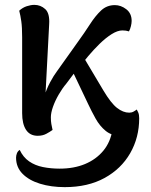

<svg xmlns="http://www.w3.org/2000/svg" viewBox="-20 -544 619 789"><path d="M542 -94Q544 -91 548 -82Q552 -73 552 -58Q552 21 515 85.5Q478 150 409.5 187.5Q341 225 246 225Q190 225 144.5 211Q99 197 72.5 170Q46 143 46 104Q46 95 49.5 86Q53 77 61 72Q75 102 99.5 119Q124 136 156.5 142.5Q189 149 225 149Q284 149 329.5 130Q375 111 404.5 75.5Q434 40 442 -11L520 1Q514 7 502.5 10.5Q491 14 476 14Q439 14 414.5 -6Q390 -26 373 -56.5Q356 -87 342 -117L283 -241L253 -201Q236 -181 221 -155Q206 -129 197.5 -104.5Q189 -80 189 -62Q189 -45 191 -34.5Q193 -24 196 -10Q185 -2 170 6Q155 14 135 14Q103 14 87 -10.5Q71 -35 71 -79V-391Q71 -432 67.5 -456.5Q64 -481 59 -500Q73 -513 90 -518.5Q107 -524 121 -524Q147 -524 166 -506.5Q185 -489 182 -444L166 -138L161 -145Q171 -178 186 -206Q201 -234 214 -251L298 -369Q327 -409 349.5 -444Q372 -479 395.5 -501Q419 -523 452 -523Q477 -523 499 -506Q521 -489 521 -458Q521 -449 518 -436.5Q515 -424 510 -415Q504 -417 497.5 -418Q491 -419 483 -419Q463 -419 438.5 -403.5Q414 -388 389.5 -364Q365 -340 343 -314L330 -298L405 -172Q436 -120 461 -100.5Q486 -81 511 -81Q521 -81 529 -85.5Q537 -90 542 -94Z"/></svg>

Font: Arima Thin SemiBold
Style: Regular
Weight: 600
Version: Version 1.100